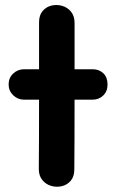

<svg xmlns="http://www.w3.org/2000/svg" viewBox="-20 -733 458 757"><path d="M75 -340H345Q370 -340 387 -356.5Q404 -373 404 -400Q404 -428 387.5 -444Q371 -460 345 -460H75Q50 -460 32 -443Q14 -426 14 -400Q14 -375 32 -357.5Q50 -340 75 -340ZM273 -65Q274 -160 274 -355Q274 -452 274 -524Q274 -596 274 -643Q274 -670 260 -687Q246 -704 225 -710Q204 -716 183 -711Q162 -706 148 -689.5Q134 -673 134 -645Q134 -598 134 -525.5Q134 -453 134 -356Q134 -161 133 -67Q133 -40 147 -23Q161 -6 182 0Q203 6 224 1Q245 -4 259 -20.5Q273 -37 273 -65Z"/></svg>

Font: Balsamiq Sans
Style: Bold
Weight: 700
Designer: Michael Angeles
Foundry: Balsamiq SRL
Version: Version 1.020; ttfautohint (v1.8.4.7-5d5b);gftools[0.9.26]